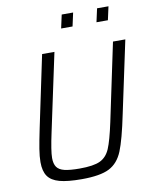

<svg xmlns="http://www.w3.org/2000/svg" viewBox="-95 -949 815 1027"><g transform="rotate(-10 312.0 -435.0)"><path d="M63 -120Q63 -150 69.5 -190.5Q76 -231 90 -298L172 -688H239L149 -266Q128 -169 128 -131Q128 -99 140.5 -81.5Q153 -64 182 -57Q211 -50 264 -50Q340 -50 375.5 -67Q411 -84 429 -126Q447 -168 468 -266L557 -688H624L541 -298Q513 -162 488.5 -102Q464 -42 415 -17Q366 8 265 8Q188 8 144.5 -4Q101 -16 82 -43.5Q63 -71 63 -120ZM296 -805 312 -878H374L358 -805ZM488 -805 504 -878H566L550 -805Z"/></g></svg>

Font: Saira Semi Condensed Light
Style: Italic
Weight: 300
Width: 4
Italic angle: -12°
Designer: Hector Gatti with collaboration of the Omnibus-Type team
Foundry: Omnibus-Type
Version: Version 1.001; ttfautohint (v1.8)